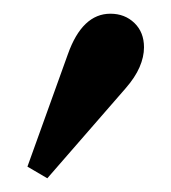

<svg xmlns="http://www.w3.org/2000/svg" viewBox="-20 -820 250 280"><path d="M49 -560 20 -577 79 -741Q100 -800 141 -800Q162 -800 176 -786.5Q190 -773 190 -751Q190 -737 183.5 -722Q177 -707 163 -691Z"/></svg>

Font: Minipax
Style: Regular
Weight: 400
Designer: Raphaël Ronot
Foundry: Velvetyne Type Foundry
Version: Version 1.000